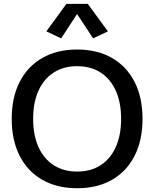

<svg xmlns="http://www.w3.org/2000/svg" viewBox="-20 -975 809 1007"><path d="M384.8 12.2Q278.8 12.2 201.7 -32Q124.5 -76.2 83 -158Q41.5 -239.7 41.5 -351.6Q41.5 -463.9 83 -545.2Q124.5 -626.5 201.7 -670.9Q278.8 -715.3 384.8 -715.3Q490.2 -715.3 567.4 -670.9Q644.5 -626.5 686 -545.2Q727.5 -463.9 727.5 -351.6Q727.5 -239.7 686 -158Q644.5 -76.2 567.4 -32Q490.2 12.2 384.8 12.2ZM384.3 -75.2Q456.1 -75.2 507.8 -108.6Q559.6 -142.1 587.4 -204.3Q615.2 -266.6 615.2 -351.6Q615.2 -437 587.4 -499Q559.6 -561 507.8 -594.5Q456.1 -627.9 384.3 -627.9Q313.5 -627.9 261.5 -594.5Q209.5 -561 181.6 -499Q153.8 -437 153.8 -351.6Q153.8 -266.6 181.6 -204.3Q209.5 -142.1 261.5 -108.6Q313.5 -75.2 384.3 -75.2ZM300.8 -773.9 223.1 -810.5 328.1 -954.6H440.4L545.9 -810.5L468.3 -773.9L384.3 -901.4Z"/></svg>

Font: Schibsted Grotesk Medium
Style: Regular
Weight: 500
Designer: Bakken & Baeck AS, Henrik Kongsvoll
Foundry: Schibsted ASA
Version: Version 1.100;gftools[0.9.25]